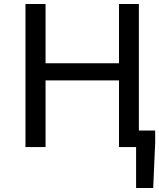

<svg xmlns="http://www.w3.org/2000/svg" viewBox="-20 -739 800 965"><path d="M664 0H578V-335H209V0H108V-719H209V-421H578V-719H678V-83H760V-24L750 206H664Z"/></svg>

Font: Nebula Sans Medium
Style: Regular
Weight: 500
Designer: Paul D. Hunt for Adobe (as Source Sans)
Foundry: Nebula Entertainment & Broadcasting LLC
Version: Version 1.010